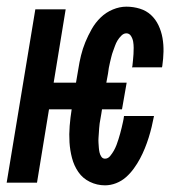

<svg xmlns="http://www.w3.org/2000/svg" viewBox="-33 -548 553 576"><path d="M282 8Q258 8 236.5 -2.5Q215 -13 202 -32Q189 -51 183 -74Q177 -97 175.5 -121Q174 -145 176 -170Q178 -195 182 -220H114L78 0H-13L73 -520H164L128 -300H195L202 -341Q205 -361 210 -381.5Q215 -402 223 -421.5Q231 -441 242 -460.5Q253 -480 269 -495.5Q285 -511 305.5 -519.5Q326 -528 346 -528Q367 -528 386.5 -522Q406 -516 420 -503Q434 -490 442.5 -472Q451 -454 454.5 -434Q458 -414 457.5 -393Q457 -372 454 -351Q454 -350 453.5 -348.5Q453 -347 453 -346H363Q363 -346 363 -347Q363 -348 364 -348Q365 -358 366 -367.5Q367 -377 367.5 -386Q368 -395 368 -404.5Q368 -414 366.5 -423Q365 -432 360 -440Q355 -448 346 -448Q338 -448 331 -441Q324 -434 319.5 -426.5Q315 -419 312 -410.5Q309 -402 306 -394Q303 -386 301 -377.5Q299 -369 297 -361Q295 -353 293.5 -344.5Q292 -336 291 -327L286 -300H347L333 -220H273L271 -207Q270 -200 268.5 -192.5Q267 -185 266 -178Q265 -171 264.5 -163.5Q264 -156 263.5 -148.5Q263 -141 262.5 -134Q262 -127 262.5 -119.5Q263 -112 263.5 -105Q264 -98 265.5 -91Q267 -84 271 -78Q275 -72 282 -72Q291 -72 297.5 -80Q304 -88 308.5 -96Q313 -104 316.5 -113Q320 -122 322.5 -130.5Q325 -139 327.5 -147.5Q330 -156 332 -165Q334 -174 336 -182.5Q338 -191 339 -200H429Q426 -184 422 -167.5Q418 -151 413 -135Q408 -119 401.5 -103Q395 -87 387 -72Q379 -57 368.5 -42.5Q358 -28 345 -16.5Q332 -5 315.5 1.5Q299 8 282 8Z"/></svg>

Font: Iosevka SS04 Medium Oblique
Style: Regular
Weight: 500
Italic angle: -9°
Monospace: yes
Designer: Belleve Invis
Foundry: Belleve Invis
Version: Version 19.0.0; ttfautohint (v1.8.4)